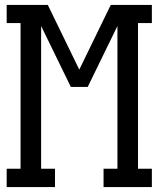

<svg xmlns="http://www.w3.org/2000/svg" viewBox="-20 -755 640 775"><path d="M7 0V-74H63V-662H7V-735H173L300 -474L427 -735H593V-662H537V-74H593V0H398V-74H454V-650L334 -404H266L146 -650V-74H202V0Z"/></svg>

Font: Iosevka Slab Extended
Style: Regular
Weight: 400
Width: 7
Monospace: yes
Designer: Belleve Invis
Foundry: Belleve Invis
Version: Version 11.1.1; ttfautohint (v1.8.3)